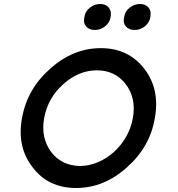

<svg xmlns="http://www.w3.org/2000/svg" viewBox="-20 -940 890 961"><path d="M143 -103Q64 -204 90 -349Q116 -494 230 -595Q345 -699 485 -699Q623 -699 703 -595Q781 -493 755 -349Q731 -205 616 -103Q501 1 361 1Q221 1 143 -103ZM297 -519Q219 -449 201 -349Q183 -250 237 -178Q289 -111 381 -109Q472 -111 549 -178Q627 -250 645 -349Q663 -449 609 -519Q556 -588 465 -588Q374 -588 297 -519ZM681 -920Q708 -920 723 -902.5Q738 -885 733 -858L732 -851Q726 -824 703.5 -807Q681 -790 654 -790Q626 -790 610.5 -807Q595 -824 601 -851L602 -858Q607 -885 630 -902.5Q653 -920 681 -920ZM482 -920Q509 -920 524 -902.5Q539 -885 534 -858L533 -851Q527 -824 504.5 -807Q482 -790 455 -790Q427 -790 411.5 -807Q396 -824 402 -851L403 -858Q408 -885 431 -902.5Q454 -920 482 -920Z"/></svg>

Font: Quicksand
Style: Bold Italic
Weight: 700
Italic angle: -12°
Designer: Andrew Paglinawan
Foundry: Andrew Paglinawan
Version: 1.002